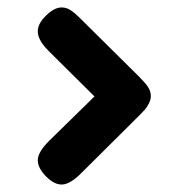

<svg xmlns="http://www.w3.org/2000/svg" viewBox="-20 -557 505 514"><path d="M354 -249 196.8 -92.8Q167 -63 145 -63Q125 -63 104 -84Q81.1 -106.9 81.1 -127.9Q81.1 -149.4 110.8 -179.2L232.9 -298.8L109.9 -420.9Q81.1 -449.7 81.1 -473.1Q81.1 -493.2 102.1 -514.2Q125 -537.1 145 -537.1Q158.2 -537.1 169.7 -529.3Q181.2 -521.5 195.8 -506.8L353 -351.1Q368.7 -335.4 376.2 -324.2Q383.8 -313 383.8 -299.8Q383.8 -290 378.4 -279.8Q373 -269.5 368.2 -263.9Q363.3 -258.3 354 -249Z"/></svg>

Font: Concert One
Style: Regular
Weight: 400
Designer: Johan Kallas, Mihkel Virkus
Foundry: Johan Kallas, Mihkel Virkus
Version: Version 1.003